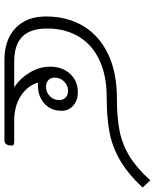

<svg xmlns="http://www.w3.org/2000/svg" viewBox="62 -744 682 845"><g transform="rotate(90 402.5 -321.0)"><path d="M52 -183Q52 -277 94.5 -347.5Q137 -418 218 -456.5Q299 -495 412 -495Q497 -495 556.5 -507Q616 -519 668 -551Q720 -583 773 -642L805 -608Q745 -544 686 -509.5Q627 -475 562 -462.5Q497 -450 406 -450Q313 -450 245 -418.5Q177 -387 141 -327.5Q105 -268 105 -187Q105 -115 140.5 -79Q176 -43 251 -43H364Q325 -68 299 -111Q273 -154 273 -201Q273 -254 304 -288.5Q335 -323 386 -323Q421 -323 444 -303Q467 -283 467 -252Q467 -202 432 -173Q397 -144 343 -148Q356 -102 401 -72.5Q446 -43 511 -43H602Q611 -43 615.5 -41Q620 -39 620 -31Q620 0 595 0H243Q155 0 103.5 -48.5Q52 -97 52 -183ZM420 -241Q420 -258 409 -269Q398 -280 379 -280Q355 -280 338 -262.5Q321 -245 321 -221Q321 -204 332 -193.5Q343 -183 361 -183Q386 -183 403 -200Q420 -217 420 -241Z"/></g></svg>

Font: Niramit ExtraLight
Style: Italic
Weight: 200
Italic angle: -10°
Designer: Katatrad Aksorn Co.,Ltd.
Foundry: Cadson Demak Co.,Ltd.
Version: Version 1.000; ttfautohint (v1.6)